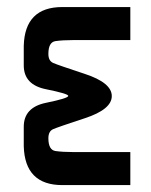

<svg xmlns="http://www.w3.org/2000/svg" viewBox="-20 -536 436 556"><path d="M357.4 0H160.6Q51.8 0 48.8 -112.8V-168.9Q48.8 -225.1 113.3 -238.3Q177.7 -251.5 177.7 -258.3Q177.7 -264.6 113.3 -277.6Q48.8 -290.5 48.8 -346.7V-403.3Q51.8 -515.6 160.6 -515.6H357.4V-419.9H190.4Q161.6 -419.9 140.9 -417Q120.1 -414.1 120.1 -379.9Q120.1 -359.9 133.8 -353.8Q147.5 -347.7 225.6 -322Q303.7 -296.4 303.7 -257.8Q303.7 -219.2 225.6 -193.6Q147.5 -168 133.8 -161.9Q120.1 -155.8 120.1 -135.7Q120.1 -101.6 140.9 -98.6Q161.6 -95.7 190.4 -95.7H357.4Z"/></svg>

Font: Aswaq
Style: Regular
Weight: 400
Designer: Husham Jawad
Version: Version 1.000;November 3, 2021;FontCreator 14.0.0.2814 32-bi